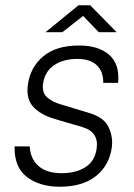

<svg xmlns="http://www.w3.org/2000/svg" viewBox="-20 -700 510 730"><path d="M207 10Q131 10 82.2 -27.2Q33.5 -64.5 35.5 -143.5H93Q95.5 -95.5 126.8 -68.5Q158 -41.5 214.5 -41.5Q268.5 -41.5 304.8 -64.5Q341 -87.5 347.5 -135.5Q356.5 -198 293 -217L188.5 -247.5Q135.5 -263 107 -293.2Q78.5 -323.5 86 -378Q95 -444 144 -485.5Q193 -527 281 -527Q354.5 -527 395.2 -491.5Q436 -456 429 -385H372.5Q373.5 -426.5 348.8 -451.2Q324 -476 274 -476Q221.5 -476 186 -452.5Q150.5 -429 143.5 -380.5Q139.5 -348.5 158.5 -330.5Q177.5 -312.5 216.5 -301.5L319 -270.5Q376 -253.5 393.2 -216Q410.5 -178.5 405 -139Q395.5 -71 344.8 -30.5Q294 10 207 10ZM153 -577.5 278.5 -680H323L423.5 -577.5H355.5L296 -639.5L217 -577.5Z"/></svg>

Font: Public Sans ExtraLight
Style: Italic
Weight: 200
Italic angle: -8°
Designer: The Public Sans project authors (U.S. Web Design System). Libre Franklin designed by Pablo Impallari and Rodrigo Fuenzal
Version: Version 1.007; ttfautohint (v1.8.1) -l 8 -r 50 -G 200 -x 14 